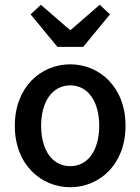

<svg xmlns="http://www.w3.org/2000/svg" viewBox="-20 -771 587 803"><path d="M108 -711 220 -575H328L440 -711L397 -751L276 -646H272L151 -751ZM42 -245C42 -82 152 12 274 12C395 12 505 -82 505 -245C505 -408 395 -502 274 -502C152 -502 42 -408 42 -245ZM395 -245C395 -143 348 -76 274 -76C199 -76 152 -143 152 -245C152 -346 199 -414 274 -414C348 -414 395 -346 395 -245Z"/></svg>

Font: Cambridge Sans Medium
Style: Regular
Weight: 500
Version: Version 2.020;PS 002.020;hotconv 1.0.88;makeotf.lib2.5.64775